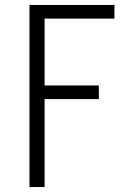

<svg xmlns="http://www.w3.org/2000/svg" viewBox="-20 -755 540 775"><path d="M99 0V-735H442V-680H160V-410H379V-355H160V0Z"/></svg>

Font: Iosevka Fixed SS04 Light
Style: Regular
Weight: 300
Monospace: yes
Designer: Belleve Invis
Foundry: Belleve Invis
Version: Version 32.5.0